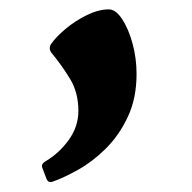

<svg xmlns="http://www.w3.org/2000/svg" viewBox="-20 -169 402 401"><path d="M89.7 210.5Q81.1 213.5 77.1 204.5L68.6 182Q65.2 174 74.2 168.4Q103.3 151.4 123.5 123.4Q143.7 95.3 143.7 62.7Q143.7 24.7 126.7 -3.6Q109.7 -31.9 86.9 -59.5Q81.4 -67.3 85.9 -76.1Q96.8 -91.8 117.1 -108.8Q137.4 -125.8 161.7 -137.6Q186 -149.4 207.2 -149.4Q221.6 -149.4 234.9 -129.4Q248.3 -109.3 256.7 -78.5Q265.2 -47.7 265.2 -14.8Q265.2 36.6 246.8 75.4Q228.5 114.2 200.6 141.7Q172.7 169.2 142.7 185.8Q112.8 202.5 89.7 210.5Z"/></svg>

Font: Hahmlet
Style: Regular
Weight: 400
Designer: Minjoo Ham & Mark Frömberg
Foundry: hypertype
Version: Version 1.002